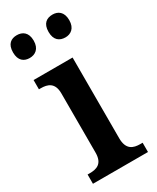

<svg xmlns="http://www.w3.org/2000/svg" viewBox="-193 -804 703 861"><g transform="rotate(-30 158.5 -374.0)"><path d="M240 -630C267 -630 293 -646 293 -689C293 -733 267 -748 240 -748C210 -748 186 -733 186 -689C186 -646 210 -630 240 -630ZM55 -630C83 -630 109 -646 109 -689C109 -733 83 -748 55 -748C26 -748 2 -733 2 -689C2 -646 26 -630 55 -630ZM18 0H303V-48H291C256 -48 222 -58 222 -118V-536H20V-488H30C64 -488 98 -478 98 -422V-115C98 -57 64 -48 29 -48H18Z"/></g></svg>

Font: Noto Serif Armenian SemiCondensed SemiBold
Style: Regular
Weight: 600
Width: 4
Designer: Monotype Design Team
Foundry: Monotype Imaging Inc.
Version: Version 2.008